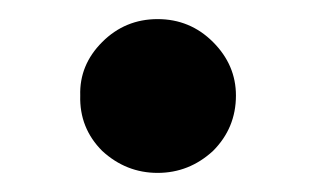

<svg xmlns="http://www.w3.org/2000/svg" viewBox="-20 -419 330 201"><path d="M87 -261Q63 -285 64 -319Q63 -351 87 -375Q111 -399 145 -399Q179 -399 203 -375Q227 -351 227 -319Q227 -285 203 -261Q178 -238 145 -238Q112 -238 87 -261Z"/></svg>

Font: Sinter Bold
Style: Regular
Weight: 700
Foundry: Adobe & rsms
Version: Version 1.000